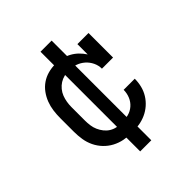

<svg xmlns="http://www.w3.org/2000/svg" viewBox="-200 -761 1001 1001"><g transform="rotate(-45 300.0 -260.5)"><path d="M298 8Q269 8 240.5 2.5Q212 -3 186.5 -16.5Q161 -30 141 -51Q121 -72 108.5 -98Q96 -124 91.5 -152.5Q87 -181 87 -210V-310Q87 -337 90.5 -363.5Q94 -390 103.5 -415Q113 -440 129 -462Q145 -484 167 -499Q189 -514 215 -521Q241 -528 268 -528Q291 -528 313.5 -523Q336 -518 356.5 -507Q377 -496 393.5 -480Q410 -464 423 -444V-520H505V-339H423Q423 -363 412.5 -385Q402 -407 384 -423Q366 -439 343 -447Q320 -455 296 -455Q278 -455 260 -450.5Q242 -446 227 -436.5Q212 -427 200 -412.5Q188 -398 181.5 -381Q175 -364 172 -346Q169 -328 169 -310V-210Q169 -192 171.5 -173.5Q174 -155 181.5 -138Q189 -121 200.5 -106.5Q212 -92 227.5 -82.5Q243 -73 261 -69.5Q279 -66 298 -66Q322 -66 345.5 -72Q369 -78 387.5 -94Q406 -110 415.5 -133Q425 -156 425 -181H507Q507 -154 500.5 -128Q494 -102 480 -79.5Q466 -57 446 -39.5Q426 -22 401.5 -11Q377 0 350.5 4Q324 8 298 8ZM259 107V-37H264V-483H259V-628H341V-483H336V-37H341V107Z"/></g></svg>

Font: Iosevka Plex Etoile
Style: Regular
Weight: 400
Designer: Belleve Invis
Foundry: Belleve Invis
Version: Version 25.1.1; ttfautohint (v1.8.4)